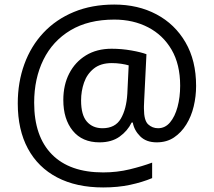

<svg xmlns="http://www.w3.org/2000/svg" viewBox="-20 -734 939 843"><path d="M841 -357Q841 -311 830.5 -267Q820 -223 798 -187.5Q776 -152 744 -130.5Q712 -109 668 -109Q622 -109 595.5 -135.5Q569 -162 563 -196H558Q540 -159 505 -134Q470 -109 417 -109Q341 -109 299.5 -160Q258 -211 258 -295Q258 -361 284 -411.5Q310 -462 357.5 -491Q405 -520 470 -520Q514 -520 556.5 -512.5Q599 -505 623 -496L613 -293Q612 -275 612 -267.5Q612 -260 612 -257Q612 -205 630.5 -188Q649 -171 674 -171Q705 -171 726.5 -196.5Q748 -222 759.5 -264.5Q771 -307 771 -358Q771 -451 733.5 -515.5Q696 -580 630.5 -614Q565 -648 482 -648Q368 -648 289.5 -601Q211 -554 170.5 -471.5Q130 -389 130 -283Q130 -135 208 -56Q286 23 433 23Q494 23 549.5 9.5Q605 -4 648 -20V48Q605 66 551.5 77.5Q498 89 433 89Q315 89 231 45Q147 1 102.5 -81.5Q58 -164 58 -280Q58 -373 87 -452.5Q116 -532 171 -590.5Q226 -649 304.5 -681.5Q383 -714 482 -714Q586 -714 667 -671Q748 -628 794.5 -548Q841 -468 841 -357ZM336 -293Q336 -229 361.5 -200Q387 -171 430 -171Q486 -171 510.5 -213Q535 -255 539 -322L545 -447Q532 -451 512 -454Q492 -457 471 -457Q422 -457 392 -433Q362 -409 349 -371.5Q336 -334 336 -293Z"/></svg>

Font: Noto Sans Manichaean
Style: Regular
Weight: 400
Designer: Monotype Design Team
Foundry: Monotype Imaging Inc.
Version: Version 2.005; ttfautohint (v1.8.4.7-5d5b)